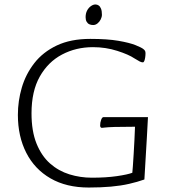

<svg xmlns="http://www.w3.org/2000/svg" viewBox="-20 -826 758 859"><path d="M377 13Q277 13 206 -28Q135 -69 97.5 -142.5Q60 -216 60 -312Q60 -374 77.5 -434Q95 -494 133.5 -543.5Q172 -593 234 -622.5Q296 -652 384 -652Q460 -652 509.5 -643.5Q559 -635 586.5 -624Q614 -613 622 -606Q626 -603 628.5 -599Q631 -595 631 -588Q631 -578 629.5 -568.5Q628 -559 625.5 -553Q623 -547 619 -547Q613 -547 605 -551Q597 -555 581 -565Q556 -582 504.5 -598.5Q453 -615 396 -615Q320 -615 257.5 -582Q195 -549 158 -483.5Q121 -418 121 -319Q121 -239 143.5 -183.5Q166 -128 204 -94.5Q242 -61 290.5 -46Q339 -31 391 -31Q455 -31 503 -38Q551 -45 572 -53Q573 -60 574.5 -83Q576 -106 578 -137Q580 -168 581.5 -200.5Q583 -233 584 -259Q524 -259 493 -258Q462 -257 450.5 -255.5Q439 -254 436 -254Q432 -254 430 -257Q428 -260 428 -264Q428 -278 432.5 -290Q437 -302 443 -302H642Q640 -256 637 -209.5Q634 -163 631.5 -116.5Q629 -70 626 -23Q595 -12 558 -3.5Q521 5 476 9Q431 13 377 13ZM397 -714Q387 -714 379.5 -717.5Q372 -721 367.5 -729Q363 -737 363 -749Q363 -766 369.5 -778.5Q376 -791 386.5 -798.5Q397 -806 407 -806Q415 -806 421.5 -801.5Q428 -797 432 -787Q436 -777 436 -760Q436 -750 430.5 -739Q425 -728 416 -721Q407 -714 397 -714Z"/></svg>

Font: Briem Hand Thin
Style: Regular
Weight: 100
Designer: Gunnlaugur SE Briem, Eben Sorkin
Foundry: Sorkin Type Co.
Version: Version 1.003